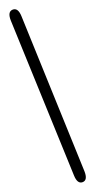

<svg xmlns="http://www.w3.org/2000/svg" viewBox="-63 -832 519 1050"><g transform="rotate(-5 196.0 -307.0)"><path d="M348 179Q318 188 303 138L33 -735Q18 -785 48 -794Q78 -803 93 -754L362 120Q377 170 348 179Z"/></g></svg>

Font: Resource Han Rounded JP
Style: Regular
Weight: 400
Designer: Cyano Hao (round all glyphs); Ryoko NISHIZUKA 西塚涼子 (kana, bopomofo & ideographs); Paul D. Hunt (Latin, Greek & Cyrillic)
Foundry: Cyano Hao
Version: 0.990